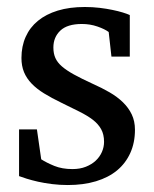

<svg xmlns="http://www.w3.org/2000/svg" viewBox="-20 -514 438 546"><path d="M363.8 -145Q363.8 -108.4 350.6 -79.1Q337.4 -49.8 313 -29.5Q288.6 -9.3 252.9 1.5Q217.3 12.2 172.9 12.2Q149.9 12.2 128.2 9.5Q106.4 6.8 88.1 2.7Q69.8 -1.5 55.7 -5.9Q41.5 -10.3 34.2 -13.2V-146H85L97.2 -61Q112.3 -51.3 134.5 -42.2Q156.7 -33.2 186 -33.2Q207.5 -33.2 224.1 -39.8Q240.7 -46.4 252.2 -57.1Q263.7 -67.9 269.8 -81.8Q275.9 -95.7 275.9 -110.8Q275.9 -131.8 267.6 -146.7Q259.3 -161.6 243.7 -173.6Q228 -185.5 205.3 -196.8Q182.6 -208 153.8 -222.2Q126.5 -235.4 105.5 -248.3Q84.5 -261.2 70.1 -276.1Q55.7 -291 48.3 -308.8Q41 -326.7 41 -349.1Q41 -382.3 53 -409.2Q64.9 -436 87.9 -454.8Q110.8 -473.6 144.3 -483.9Q177.7 -494.1 221.2 -494.1Q243.2 -494.1 263.2 -491.7Q283.2 -489.3 299.8 -485.8Q316.4 -482.4 329.1 -478.5Q341.8 -474.6 349.1 -471.2V-353H296.9L289.1 -422.9Q278.3 -431.2 257.3 -438.5Q236.3 -445.8 212.9 -445.8Q171.4 -445.8 151.6 -427Q131.8 -408.2 131.8 -378.9Q131.8 -361.8 137.5 -349.1Q143.1 -336.4 156 -325.2Q168.9 -314 190.2 -302.2Q211.4 -290.5 243.2 -275.9Q269.5 -264.2 291.5 -251.5Q313.5 -238.8 329.6 -223.1Q345.7 -207.5 354.7 -188.5Q363.8 -169.4 363.8 -145Z"/></svg>

Font: BabelStone Ogham
Style: Regular
Weight: 400
Designer: Andrew West
Foundry: BabelStone
Version: Version 2.02 March 14, 2022